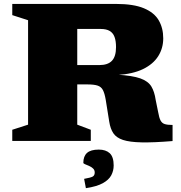

<svg xmlns="http://www.w3.org/2000/svg" viewBox="-20 -718 924 978"><path d="M486 -386.5Q529.5 -386.5 550.2 -408.5Q571 -430.5 571 -478Q571 -509 563.5 -529.5Q556 -550 539 -560.2Q522 -570.5 493 -570.5H225L235.5 -698H571Q660 -698 712.8 -676Q765.5 -654 788.5 -614.5Q811.5 -575 811.5 -523Q811.5 -472.5 786 -432Q760.5 -391.5 708.8 -366.2Q657 -341 577 -336V-337.5Q654.5 -333 694.5 -318.8Q734.5 -304.5 750.8 -277.8Q767 -251 773 -209L785.5 -147.5Q790.5 -118 798 -104Q805.5 -90 819.8 -85.8Q834 -81.5 859 -81.5V0.5Q762.5 8.5 701.5 7.2Q640.5 6 606.5 -5.2Q572.5 -16.5 557.2 -39.5Q542 -62.5 536.5 -98L518.5 -210Q513 -242.5 504.2 -259.2Q495.5 -276 477.2 -282Q459 -288 425 -288H233.5L223 -386.5ZM373.5 -698V-83L442.5 -57V0H42.5V-57L123 -83V-615L42.5 -641V-698ZM408.5 193Q442.5 187 452.5 181.2Q462.5 175.5 462.5 160.5Q462.5 148 453.8 140Q445 132 433.5 127Q422 122 413.2 118.5Q404.5 115 404.5 111Q404.5 78 423.2 61Q442 44 483 44Q519 44 539 62.5Q559 81 559 125Q559 151.5 546.8 174.8Q534.5 198 504 215Q473.5 232 417.5 240.5Z"/></svg>

Font: Newsreader 9pt ExtraBold
Style: Regular
Weight: 800
Designer: Hugues Gentile
Foundry: Production Type
Version: Version 1.003